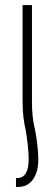

<svg xmlns="http://www.w3.org/2000/svg" viewBox="-20 -504 216 757"><path d="M69 -108C69 -52 74 -25 82 13C88 48 93 91 93 124C93 174 77 198 48 198H43V233H53C101 233 131 190 131 126C131 84 124 38 118 7C109 -31 106 -59 106 -108V-484H69Z"/></svg>

Font: Noto Sans Armenian ExtraCondensed ExtraLight
Style: Regular
Weight: 200
Width: 2
Designer: Monotype Design Team
Foundry: Monotype Imaging Inc.
Version: Version 2.008